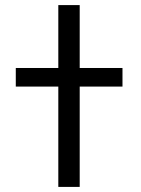

<svg xmlns="http://www.w3.org/2000/svg" viewBox="-20 -734 552 754"><path d="M209 0H293V-394H461V-467H293V-714H209V-467H42V-394H209Z"/></svg>

Font: Noto Sans Georgian Condensed
Style: Regular
Weight: 400
Width: 3
Designer: Monotype Design Team, Akaki Razmadze
Foundry: Google LLC
Version: Version 2.005